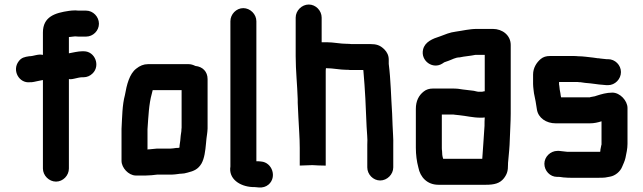

<svg xmlns="http://www.w3.org/2000/svg" viewBox="-20 -755 2847 850"><path d="M113 -391H120C132 -392 152 -398 166 -400C167 -400 169 -400 170 -401V-9C170 22 197 49 228 49C259 49 285 22 285 -9V-405C290 -404 295 -404 300 -405L310 -407C318 -409 335 -413 343 -413H350C365 -413 379 -419 390 -430C425 -464 401 -528 351 -528H343C327 -528 301 -522 285 -519V-591C292 -592 298 -592 303 -593L313 -594C321 -593 328 -593 335 -593H361C392 -593 418 -619 418 -650C418 -681 392 -708 361 -708H335C329 -708 322 -708 314 -709C303 -709 293 -708 286 -707C223 -698 170 -681 170 -611V-512C147 -517 130 -506 109 -506C89 -503 75 -500 63 -484C32 -444 64 -385 113 -391Z M732 -97H673C663 -96 653 -95 642 -94C639 -94 636 -94 633 -93V-183C637 -239 639 -294 652 -340L656 -356H784V-190C783 -183 783 -178 783 -175C782 -169 781 -162 780 -154L778 -132L775 -111C775 -108 775 -105 774 -101C769 -100 765 -100 760 -100C752 -99 741 -97 732 -97ZM580 22H626C641 22 661 20 676 18H732C739 18 747 18 755 17L771 15C775 14 779 14 782 14C791 14 801 12 811 9C839 2 857 -6 872 -31C885 -54 889 -87 892 -120L894 -141C896 -159 898 -165 899 -186V-405C899 -438 877 -460 845 -463C835 -468 825 -471 815 -471H635C616 -471 599 -464 583 -451C553 -428 541 -380 533 -334C521 -290 521 -237 518 -185V-43C518 -12 549 21 580 22Z M1000 -661V-18C991 37 1042 70 1096 73C1103 73 1109 73 1116 74L1127 75C1143 76 1157 72 1169 62C1207 29 1185 -36 1136 -40L1125 -41H1115V-661C1115 -692 1088 -719 1057 -719C1026 -719 1000 -692 1000 -661Z M1289 -677V-506C1289 -442 1296 -380 1298 -316V-300C1299 -276 1300 -255 1301 -236C1303 -188 1307 -147 1307 -100V-22L1363 -24C1377 -23 1400 -22 1414 -22H1422V-438C1422 -442 1422 -447 1423 -453H1426C1454 -453 1486 -446 1513 -446C1519 -446 1525 -446 1530 -445H1588C1589 -443 1589 -441 1589 -439C1596 -361 1600 -277 1603 -194C1604 -166 1608 -142 1606 -115V-14C1606 17 1632 44 1663 44C1694 44 1721 17 1721 -14V-113C1722 -141 1719 -169 1718 -200L1716 -252C1711 -327 1710 -402 1701 -472V-491C1701 -509 1694 -524 1681 -537C1662 -555 1647 -560 1617 -560H1534C1528 -561 1522 -561 1516 -561C1486 -561 1457 -568 1426 -568H1404V-677C1404 -708 1378 -735 1347 -735C1316 -735 1289 -708 1289 -677Z M1937 -87C1936 -92 1936 -96 1936 -101V-248H1982C1986 -248 1990 -248 1994 -247L2013 -245C2044 -242 2074 -234 2107 -234C2114 -234 2120 -234 2126 -235C2125 -222 2125 -210 2125 -198C2121 -146 2119 -99 2115 -52H1942C1938 -64 1937 -74 1937 -87ZM2115 -349H2096C2091 -350 2085 -351 2078 -353C2061 -355 2045 -357 2028 -359L2008 -362C1999 -363 1990 -363 1981 -363H1896C1881 -363 1867 -359 1856 -350C1834 -333 1821 -308 1821 -273V-101C1821 -70 1825 -40 1832 -14C1840 29 1871 63 1921 63H2131C2168 63 2193 57 2211 34C2226 14 2229 0 2229 -27C2229 -31 2229 -36 2230 -43C2233 -77 2236 -102 2237 -139C2238 -174 2241 -216 2241 -252V-556C2241 -599 2204 -627 2162 -627H2092C2058 -627 2028 -619 1998 -615C1972 -612 1949 -602 1928 -594C1896 -584 1861 -570 1853 -536C1841 -486 1896 -446 1939 -474C1941 -475 1947 -480 1949 -480C1954 -482 1960 -484 1966 -486C1981 -491 1996 -501 2015 -501C2037 -506 2061 -507 2084 -512H2126V-351C2123 -351 2119 -350 2115 -349Z M2643 -218V-118C2643 -115 2643 -113 2642 -112L2638 -92C2638 -89 2638 -86 2637 -83H2491C2480 -84 2465 -86 2455 -87H2448C2417 -87 2390 -61 2390 -30C2390 1 2415 28 2446 28H2453C2462 28 2472 31 2483 31C2491 32 2499 32 2506 32H2632C2641 32 2650 32 2659 31L2681 27C2704 23 2726 4 2734 -16C2739 -28 2746 -42 2749 -56C2753 -76 2758 -96 2758 -118V-277C2758 -309 2725 -345 2691 -345C2665 -345 2642 -338 2620 -331C2615 -329 2611 -328 2609 -328C2604 -327 2599 -326 2593 -325C2593 -324 2592 -324 2591 -324H2464C2463 -329 2461 -338 2461 -342C2460 -347 2459 -353 2458 -358L2456 -376C2455 -379 2455 -381 2455 -383V-392H2537C2542 -391 2546 -391 2550 -391L2571 -388L2593 -386C2606 -385 2620 -382 2632 -381C2642 -381 2656 -378 2665 -378H2672C2703 -378 2729 -405 2729 -436C2729 -467 2703 -493 2672 -493H2665C2657 -493 2644 -496 2637 -496C2634 -497 2631 -497 2627 -497L2606 -500C2584 -502 2563 -506 2539 -506C2532 -507 2526 -507 2519 -507H2414C2398 -507 2385 -503 2374 -494C2355 -478 2340 -454 2340 -425V-383C2340 -375 2341 -367 2342 -358L2344 -342C2349 -319 2354 -293 2357 -270C2363 -233 2398 -209 2440 -209H2591C2611 -209 2627 -213 2643 -218Z"/></svg>

Font: Electronic
Style: UltHv
Weight: 900
Version: Version 1.011